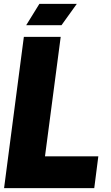

<svg xmlns="http://www.w3.org/2000/svg" viewBox="-20 -970 570 990"><path d="M1 0 103 -780H293L212 -164H487L466 0ZM376 -950 297 -840H115L183 -950Z"/></svg>

Font: Tanohe Sans Black
Style: Italic
Weight: 900
Designer: Village Type and Design LLC & Cristiano Sobral
Foundry: Cooper Hewitt Smithsonian Design Museum
Version: Version 1.00;January 12, 2020;FontCreator 12.0.0.2547 64-bit